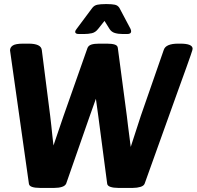

<svg xmlns="http://www.w3.org/2000/svg" viewBox="-20 -915 960 937"><path d="M860 -702Q920 -702 920 -677Q920 -675 918.5 -669.5Q917 -664 910.5 -645Q904 -626 889.5 -585.5Q875 -545 849 -473.5Q823 -402 783.5 -291Q744 -180 686 -19Q682 -8 665.5 -3Q649 2 629 2H556Q534 2 519 -3Q504 -8 503 -19L460 -346L448 -433L416 -343L303 -19Q298 -8 282.5 -3Q267 2 246 2H174Q150 2 136 -3Q122 -8 121 -19L29 -669Q29 -684 42.5 -693Q56 -702 94 -702H120Q149 -702 165.5 -694.5Q182 -687 184 -671L225 -349Q228 -325 230.5 -301Q233 -277 235.5 -253Q238 -229 241 -205L290 -349L407 -681Q412 -693 426 -697.5Q440 -702 464 -702H502Q526 -702 540 -697.5Q554 -693 555 -681L599 -349Q602 -324 605 -299Q608 -274 611.5 -248.5Q615 -223 618 -198L667 -349L779 -671Q784 -687 802 -694.5Q820 -702 849 -702ZM504 -895Q526 -895 540.5 -892Q555 -889 563 -876L617 -774Q620 -767 620 -762Q620 -749 601 -749H579Q557 -749 540.5 -754Q524 -759 515 -773L490 -813L459 -774Q446 -757 428.5 -753Q411 -749 390 -749H366Q347 -749 347 -759Q347 -766 354 -774L430 -876Q440 -889 455.5 -892Q471 -895 493 -895Z"/></svg>

Font: Asap VF Beta
Style: Italic
Weight: 400
Italic angle: -6°
Designer: Pablo Cosgaya
Foundry: Pablo Cosgaya
Version: Version 1.007